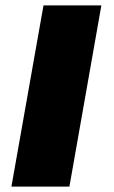

<svg xmlns="http://www.w3.org/2000/svg" viewBox="-20 -695 425 715"><path d="M22.5 0 142 -675H357.5L238.5 0Z"/></svg>

Font: Anybody ExtraExpanded ExtraBold
Style: Italic
Weight: 800
Width: 8
Italic angle: -10°
Designer: Tyler Finck
Foundry: Etcetera Type Company
Version: Version 1.010; ttfautohint (v1.8.3) -l 8 -r 50 -G 200 -x 14 